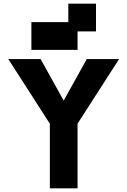

<svg xmlns="http://www.w3.org/2000/svg" viewBox="-20 -1020 690 1040"><path d="M250 -350V0H400V-350L625 -700H450L325 -475L200 -700H25ZM150 -750H400V-850H500V-1000H350V-900H150Z"/></svg>

Font: LS-VG5000 Bold
Style: Regular
Weight: 400
Designer: Justin Bihan, 2021
Foundry: Justin Bihan, 2021
Version: Version 1.000;Glyphs 3.1.2 (3151)